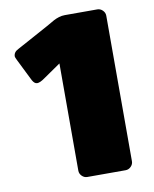

<svg xmlns="http://www.w3.org/2000/svg" viewBox="-80 -761 660 823"><g transform="rotate(-10 250.0 -350.0)"><path d="M16.7 -562.5Q16.7 -581.7 37.5 -591.7L175 -666.7Q200.8 -681.7 210 -686.7Q219.2 -691.7 232.1 -695.8Q245 -700 258.3 -700H400Q413.3 -700 423.3 -690Q433.3 -680 433.3 -666.7V-33.3Q433.3 -20 423.3 -10Q413.3 0 400 0H233.3Q220 0 210 -10Q200 -20 200 -33.3V-500L125 -448.3Q104.2 -433.3 91.7 -433.3Q80 -433.3 70.8 -450L23.3 -545.8Q16.7 -559.2 16.7 -562.5Z"/></g></svg>

Font: BoonTook Mon
Style: Regular
Weight: 400
Designer: Sungsit Sawaiwan
Foundry: FontUni
Version: Version 3.0